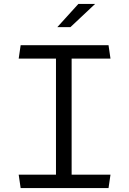

<svg xmlns="http://www.w3.org/2000/svg" viewBox="-20 -961 660 981"><path d="M85.5 0H534.5L544.5 -68.5H346V-661.5H544.5L534.5 -730H85.5L75.5 -661.5H266V-68.5H75.5ZM273 -822.5 380.5 -941H466L340 -822.5Z"/></svg>

Font: Monaspace Krypton Light
Style: Regular
Weight: 300
Designer: Riley Cran & the Lettermatic Team
Foundry: Lettermatic
Version: Version 1.101 (Monaspace Krypton)